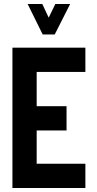

<svg xmlns="http://www.w3.org/2000/svg" viewBox="-20 -938 484 958"><path d="M193 -766 118 -918H191L223 -850L256 -918H330L253 -766ZM42 0V-700H406V-579H163V-408H312V-287H163V-121H406V0Z"/></svg>

Font: Stick No Bills
Style: Bold
Weight: 700
Version: Version 2.000